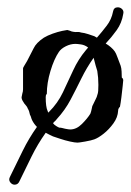

<svg xmlns="http://www.w3.org/2000/svg" viewBox="-20 -395 358 525"><path d="M33 101Q29 110 20 110Q13 110 8 103.5Q3 97 7 89Q25 52 42 17.5Q59 -17 81 -48Q73 -56 68 -66Q66 -70 65 -74Q64 -78 62 -81Q60 -92 56 -98Q55 -101 53 -104Q51 -107 49 -109Q46 -112 44 -116Q39 -123 39 -129Q39 -131 41 -139Q43 -145 43 -151V-208Q43 -210 46.5 -215.5Q50 -221 54 -228L72 -263Q79 -278 100 -292Q110 -298 124 -303Q138 -308 150 -310.5Q162 -313 164 -313Q165 -313 171 -311Q173 -310 176 -309Q179 -308 181 -308Q186 -307 191.5 -307.5Q197 -308 202 -306Q211 -305 220 -302Q229 -299 238 -296L245 -292Q259 -308 272 -325Q285 -342 289 -363Q291 -375 302 -375Q309 -375 314 -370Q319 -365 317 -357Q313 -332 299 -312.5Q285 -293 269 -276Q276 -272 283 -266Q290 -260 294 -254Q297 -250 301.5 -237.5Q306 -225 310 -215Q312 -209 312.5 -199.5Q313 -190 313 -183L316 -180V-179Q316 -179 316.5 -178.5Q317 -178 317 -176Q317 -174 315.5 -160Q314 -146 312 -129.5Q310 -113 308 -103L306 -101Q305 -100 304 -97.5Q303 -95 303 -92Q302 -74 290 -57.5Q278 -41 263.5 -29.5Q249 -18 238 -14Q230 -11 213 -8Q196 -5 192 -5Q185 -5 171.5 -8Q158 -11 144.5 -15.5Q131 -20 125 -22Q121 -24 115.5 -26.5Q110 -29 105 -32Q83 -1 66.5 32.5Q50 66 33 101ZM112 -87 114 -89Q138 -113 152 -142.5Q166 -172 180 -202.5Q194 -233 215 -258L221 -265Q212 -272 201.5 -273.5Q191 -275 186 -275Q173 -275 160 -268.5Q147 -262 141 -253Q128 -234 118 -201Q108 -168 108 -138L107 -137Q105 -135 105 -129Q105 -103 110 -92ZM172 -41Q189 -41 204 -56Q219 -71 227 -84Q229 -89 230 -94Q231 -99 232 -103Q232 -105 232.5 -105.5Q233 -106 233 -106Q238 -117 241.5 -123.5Q245 -130 246 -135Q248 -140 248.5 -146.5Q249 -153 249 -163Q249 -183 246 -201Q242 -213 236 -237Q217 -210 202.5 -180.5Q188 -151 173 -122.5Q158 -94 135 -69Q133 -66 130 -63.5Q127 -61 125 -58Q128 -54 133.5 -50.5Q139 -47 142 -46Q146 -46 150 -45Q154 -44 158 -43Q163 -42 166.5 -41.5Q170 -41 172 -41Z"/></svg>

Font: RU Serius
Style: Regular
Weight: 400
Designer: Robert E. Leuschke
Foundry: Robert E. Leuschke
Version: Version 1.011; ttfautohint (v1.8.3)